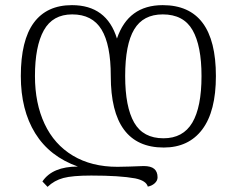

<svg xmlns="http://www.w3.org/2000/svg" viewBox="-20 -564 921 747"><path d="M506 130Q446 119 335 119Q262 119 226.5 128.5Q191 138 165 163L145 142Q184 84 283 84Q173 45 117 -45.5Q61 -136 61 -268Q61 -407 111.5 -475.5Q162 -544 260 -544Q395 -544 435 -414Q479 -544 613 -544Q820 -544 820 -268Q820 -131 767 -60.5Q714 10 617 10Q411 10 411 -268Q411 -390 375 -449Q339 -508 261 -508Q185 -508 150.5 -446Q116 -384 116 -268Q116 -162 153.5 -82Q191 -2 263.5 41.5Q336 85 437 85L484 84L539 82Q567 82 580 93Q593 104 593 126Q593 139 582 149Q571 159 555 162Q549 139 506 130ZM764 -268Q764 -386 729 -447Q694 -508 613 -508Q537 -508 502 -449.5Q467 -391 467 -268Q467 -148 502 -87Q537 -26 616 -26Q692 -26 728 -86.5Q764 -147 764 -268Z"/></svg>

Font: Noto Serif Georgian Light
Style: Regular
Weight: 300
Designer: Monotype Design team
Foundry: Monotype Imaging Inc.
Version: Version 1.000